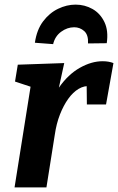

<svg xmlns="http://www.w3.org/2000/svg" viewBox="-20 -811 511 831"><path d="M43 0 123 -503 172 -416 45 -458 57 -531 258 -538 221 -368 178 -292Q196 -376 235.5 -432.5Q275 -489 325.5 -517.5Q376 -546 424 -546Q451 -546 471 -538L439 -359H356L355 -451L371 -438Q345 -441 320.5 -426.5Q296 -412 275.5 -383.5Q255 -355 239.5 -315.5Q224 -276 217 -227L181 0ZM307 -791Q347 -791 380.5 -772Q414 -753 432 -715.5Q450 -678 442 -624L361 -623Q363 -660 344.5 -676.5Q326 -693 301 -693Q271 -693 244.5 -673.5Q218 -654 210 -620L131 -626Q139 -682 166.5 -718.5Q194 -755 231.5 -773Q269 -791 307 -791Z"/></svg>

Font: Bitter Thin
Style: Bold Italic
Weight: 700
Italic angle: -9°
Version: Version 3.021